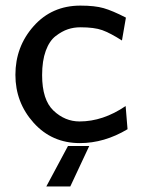

<svg xmlns="http://www.w3.org/2000/svg" viewBox="-20 -505 507 688"><path d="M35.2 -236.8Q35.2 -337.9 100.6 -411.4Q166 -484.9 268.1 -484.9Q319.8 -484.9 351.3 -475.8Q382.8 -466.8 431.2 -441.9L417 -359.9Q375 -386.7 346.4 -397Q317.9 -407.2 268.1 -407.2Q244.1 -407.2 223.1 -400.1Q202.1 -393.1 179.7 -376Q157.2 -358.9 144 -323Q130.9 -287.1 130.9 -235.8Q130.9 -147 171.9 -108.4Q212.9 -69.8 265.1 -69.8Q349.1 -69.8 430.2 -125L437 -42Q354 7.8 266.1 7.8Q166 7.8 100.6 -64.9Q35.2 -137.7 35.2 -236.8ZM146 163.1 223.6 18.1H299.8L231.9 163.1Z"/></svg>

Font: CMU Bright
Style: SemiBold
Weight: 600
Version: Version 0.7.0